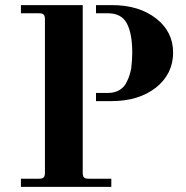

<svg xmlns="http://www.w3.org/2000/svg" viewBox="-20 -732 730 752"><path d="M304 -712H62V-680H132C141.3 -680 147.7 -678.3 151 -675C154.3 -671.7 156 -665.3 156 -656V-56C156 -46.7 154.3 -40.3 151 -37C147.7 -33.7 141.3 -32 132 -32H62V0H416V-32H328C318.7 -32 312.3 -33.7 309 -37C305.7 -40.3 304 -46.7 304 -56V-320ZM356 -336H418C488 -336 545.7 -353.7 591 -389C635.7 -425 658 -470.7 658 -526C658 -580.7 635.7 -625.3 591 -660C546.3 -694.7 488.7 -712 418 -712H356V-680H403C438.3 -680 463 -666.7 477 -640C491 -613.3 498 -575.3 498 -526C498 -508.7 496.7 -488 494 -464C489.3 -442 484 -425.7 478 -415C472 -399.7 462.3 -388 449 -380C436.3 -372 421 -368 403 -368H356ZM304 -712Z"/></svg>

Font: Km Standard TT
Style: Bold
Weight: 700
Designer: Alexey Kryukov <alexios@thessalonica.org.ru>
Version: Version 2.0.2